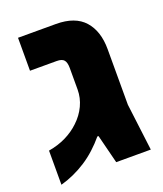

<svg xmlns="http://www.w3.org/2000/svg" viewBox="-118 -684 654 772"><g transform="rotate(-20 209.0 -297.5)"><path d="M12 10V-136Q53 -143 86.5 -159.5Q120 -176 145 -200Q173 -226 188.5 -259Q204 -292 204 -328V-420Q204 -443 195.5 -453.5Q187 -464 164 -464H50V-605H212Q294 -605 333.5 -560.5Q373 -516 373 -439V-201L398 0H250L219 -123H214Q194 -99 170.5 -77.5Q147 -56 121.5 -39.5Q96 -23 68.5 -10.5Q41 2 12 10Z"/></g></svg>

Font: Noto Sans Hebrew ExtraBold
Style: Regular
Weight: 800
Designer: Monotype Design Team
Foundry: Monotype Imaging Inc.
Version: Version 2.003